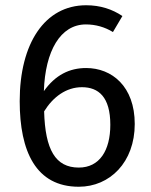

<svg xmlns="http://www.w3.org/2000/svg" viewBox="-20 -699 573 731"><path d="M280 12C398 12 493 -81 493 -227C493 -370 406 -440 308 -440C245 -440 191 -414 147 -352C152 -505 210 -606 307 -606C344 -606 379 -596 410 -577L446 -638C407 -664 362 -679 308 -679C150 -679 55 -533 55 -314C55 -122 117 12 280 12ZM292 -367C355 -367 400 -330 400 -224C400 -126 359 -61 280 -61C191 -61 152 -129 148 -275C182 -330 232 -367 292 -367Z"/></svg>

Font: FiraGO Unicode
Style: Regular
Weight: 400
Designer: bBox Type
Foundry: bBox Type GmbH
Version: Version 1.001;PS 001.001;hotconv 1.0.88;makeotf.lib2.5.64775